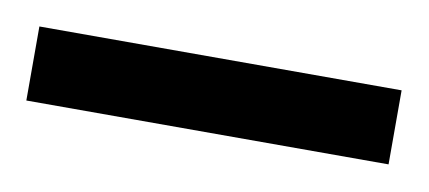

<svg xmlns="http://www.w3.org/2000/svg" viewBox="-26 15 371 166"><g transform="rotate(10 159.0 97.5)"><path d="M0 130V65H318V130Z"/></g></svg>

Font: Archivo ExtraCondensed
Style: Regular
Weight: 400
Width: 2
Designer: Hector Gatti
Foundry: Omnibus-Type
Version: Version 2.001